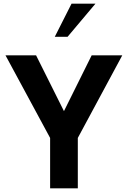

<svg xmlns="http://www.w3.org/2000/svg" viewBox="-20 -1022 693 1042"><path d="M498 -1002 346.7 -822.3H277.3L368.2 -1002ZM643.6 -721.7 402.3 -273.4V0H252V-273.4L9.8 -721.7H175.8L327.1 -418.9L477.5 -721.7Z"/></svg>

Font: FreeUniversal
Style: Bold
Weight: 700
Version: Version 1.001